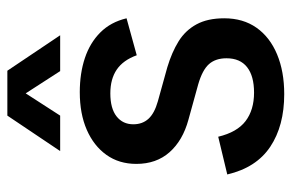

<svg xmlns="http://www.w3.org/2000/svg" viewBox="-152 -610 774 509"><g transform="rotate(-90 234.5 -355.0)"><path d="M240 12Q156 12 100.5 -25Q45 -62 27 -139L127 -163Q139 -113 168.5 -90.5Q198 -68 244 -68Q288 -68 311.5 -86.5Q335 -105 335 -141Q335 -170 319.5 -187.5Q304 -205 266 -216L172 -242Q117 -257 86 -292Q55 -327 55 -380Q55 -426 79 -459.5Q103 -493 145.5 -511.5Q188 -530 245 -530Q295 -530 335.5 -516.5Q376 -503 403.5 -475.5Q431 -448 441 -406L343 -379Q330 -415 305 -432Q280 -449 242 -449Q202 -449 181 -432.5Q160 -416 160 -388Q160 -364 174.5 -348Q189 -332 221 -323L311 -298Q351 -286 380 -268Q409 -250 425 -220.5Q441 -191 441 -147Q441 -97 416 -61.5Q391 -26 345.5 -7Q300 12 240 12ZM183 -722H302L396 -582H301L219 -709H265L183 -582H89Z"/></g></svg>

Font: TikTok Sans 24pt Medium
Style: Regular
Weight: 500
Version: Version 4.000